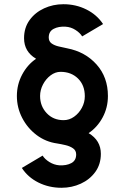

<svg xmlns="http://www.w3.org/2000/svg" viewBox="-20 -765 592 910"><path d="M271.5 125Q212 125 162.2 100.2Q112.5 75.5 83.5 31L182 -27.5Q192.5 -10.5 214.2 3Q236 16.5 261 18.5Q294.5 20.5 317.8 8.2Q341 -4 341 -33Q341 -51.5 326.5 -61.8Q312 -72 291 -77Q270 -82 251 -85Q196.5 -92.5 153.2 -125.2Q110 -158 85 -206.5Q60 -255 60 -310Q60 -364.5 85 -411.5Q110 -458.5 151 -486.5Q94 -520 94 -584Q94 -633.5 120.2 -669.8Q146.5 -706 189 -725.5Q231.5 -745 280.5 -745Q339.5 -745 389.2 -720.2Q439 -695.5 468.5 -651L369.5 -592.5Q359 -609.5 337.5 -623.2Q316 -637 290.5 -638.5Q257.5 -640.5 234.2 -628.2Q211 -616 211 -587.5Q211 -569 224.5 -559.2Q238 -549.5 258.5 -544.8Q279 -540 298.5 -536Q384 -519.5 437.8 -459.2Q491.5 -399 491.5 -310Q491.5 -255 466.5 -208.5Q441.5 -162 400 -134Q458 -99.5 458 -36Q458 13.5 431.8 49.8Q405.5 86 363 105.5Q320.5 125 271.5 125ZM281.5 -195.5Q308.5 -195.5 331.2 -211.8Q354 -228 368 -254Q382 -280 382 -309Q382 -361 349.8 -392.8Q317.5 -424.5 267 -424.5Q242 -424.5 219.8 -407.8Q197.5 -391 183.8 -364.8Q170 -338.5 170 -310Q170 -262 201.2 -228.8Q232.5 -195.5 281.5 -195.5Z"/></svg>

Font: Urbanist
Style: Bold
Weight: 700
Designer: Corey Hu
Foundry: Corey Hu
Version: Version 1.330; ttfautohint (v1.8.4.7-5d5b)